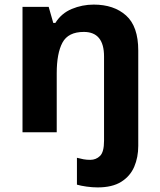

<svg xmlns="http://www.w3.org/2000/svg" viewBox="-20 -576 697 836"><path d="M405 240Q382 240 357 236.5Q332 233 315 228V111Q330 115 343.5 117.5Q357 120 373 120Q398 120 415.5 103Q433 86 433 37V-330Q433 -437 345 -437Q277 -437 252 -390.5Q227 -344 227 -257V0H78V-546H192L212 -476H221Q247 -518 292.5 -537Q338 -556 388 -556Q476 -556 529 -508.5Q582 -461 582 -356V59Q582 109 564.5 150Q547 191 508 215.5Q469 240 405 240Z"/></svg>

Font: Noto Sans Sora Sompeng
Style: Bold
Weight: 700
Designer: Monotype Design Team. David Williams.
Foundry: Monotype Imaging Inc.
Version: Version 2.101